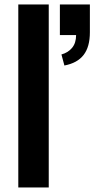

<svg xmlns="http://www.w3.org/2000/svg" viewBox="-20 -830 418 850"><path d="M61 0V-810.1H195.8V0ZM265.1 -540 252 -588.9Q281.2 -596.7 299.1 -618.2Q316.9 -639.6 316.9 -674.8H245.1V-810.1H377.9V-687Q377.9 -622.6 350.1 -586.7Q322.3 -550.8 265.1 -540Z"/></svg>

Font: Oswald Medium
Style: Regular
Weight: 500
Designer: Vernon Adams
Foundry: Vernon Adams
Version: Version 4.103